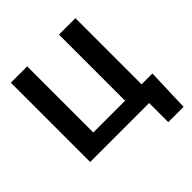

<svg xmlns="http://www.w3.org/2000/svg" viewBox="-229 -878 1217 1217"><g transform="rotate(-45 379.5 -270.0)"><path d="M732.9 -117.7 723.1 171.4H585.9V0H527.3V-117.7ZM57.1 0V-710.9H203.6V-118.2H488.3V-710.9H635.7V0Z"/></g></svg>

Font: RobotoDEMO
Style: Regular
Weight: 400
Designer: Christian Robertson
Foundry: Google
Version: Version 2.136